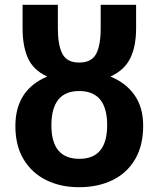

<svg xmlns="http://www.w3.org/2000/svg" viewBox="-20 -780 669 810"><path d="M313 9.8Q236.3 9.8 175.8 -19.8Q115.2 -49.3 80.1 -106.9Q44.9 -164.6 44.9 -248Q44.9 -400.9 179.2 -457Q120.1 -484.4 97.7 -535.2Q75.2 -585.9 75.2 -661.1V-759.8H224.1V-661.1Q224.1 -589.8 243.2 -553Q262.2 -516.1 314 -516.1Q366.2 -516.1 385.5 -552.5Q404.8 -588.9 404.8 -660.2V-759.8H554.2V-660.2Q554.2 -585 529.8 -534.7Q505.4 -484.4 445.8 -457Q511.2 -430.7 547.6 -378.7Q584 -326.7 584 -250Q584 -166 550 -108.2Q516.1 -50.3 455.1 -20.3Q394 9.8 313 9.8ZM314.9 -109.9Q432.1 -109.9 432.1 -252Q432.1 -396 314 -396Q196.8 -396 196.8 -251Q196.8 -109.9 314.9 -109.9Z"/></svg>

Font: Open Sans
Style: Bold
Weight: 700
Designer: Monotype Design Team
Foundry: Monotype Imaging Inc.
Version: Version 3.000; ttfautohint (v1.8.4)